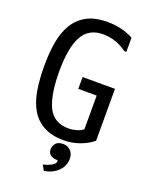

<svg xmlns="http://www.w3.org/2000/svg" viewBox="-165 -790 829 1069"><g transform="rotate(20 250.0 -255.5)"><path d="M425 -585Q360 -633 283 -633Q198 -633 160.5 -564.5Q123 -496 123 -357Q123 -217 157.5 -145.5Q192 -74 282 -74Q301 -74 326 -81Q351 -88 365 -100V-300H256V-370H448V-62Q413 -34 368.5 -18.5Q324 -3 279 -3Q205 -3 157.5 -29Q110 -55 82.5 -102Q55 -149 44.5 -214Q34 -279 34 -357Q34 -435 45.5 -499Q57 -563 85.5 -609Q114 -655 162 -680.5Q210 -706 284 -706Q322 -706 361 -697.5Q400 -689 437 -669V-585ZM226 70Q226 48 239.5 32.5Q253 17 282 17Q311 17 328 36Q345 55 345 80Q345 125 313.5 156Q282 187 232 195L214 163Q222 162 233 158.5Q244 155 254.5 150Q265 145 273.5 138.5Q282 132 284 125Q286 117 284.5 114.5Q283 112 275 112Q253 112 239.5 100Q226 88 226 70Z"/></g></svg>

Font: D2Coding
Style: Regular
Weight: 400
Monospace: yes
Designer: Yong-Rak Park; Jeong-Hwan Yoon; Sang-Min Lee;
Foundry: NHN Corporation
Version: Version 1.3.2; Build 20180524